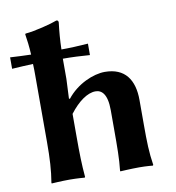

<svg xmlns="http://www.w3.org/2000/svg" viewBox="-88 -769 774 843"><g transform="rotate(-10 298.5 -347.5)"><path d="M-9 -523C23 -525 54 -527 85 -528C86 -510 86 -492 86 -474V-180C86 -105 83 -54 74 0L75 3C75 3 120 0 155 0C189 0 222 3 222 3L224 0C219 -57 218 -104 218 -180V-282C256 -332 298 -362 334 -362C361 -362 386 -342 386 -269V-180C386 -105 386 -53 380 0L381 3C381 3 430 0 465 0C499 0 526 3 526 3L528 0C519 -57 518 -104 518 -180V-291C518 -381 479 -439 389 -439C338 -439 264 -408 218 -349L214 -351L218 -438V-500C218 -510 218 -519 218 -528C259 -528 299 -526 338 -523V-574C296 -571 257 -569 219 -569C220 -611 223 -647 228 -688C228 -695 225 -698 219 -698C194 -688 117 -668 76 -665L74 -662C78 -638 82 -606 84 -570C52 -571 21 -572 -9 -574Z"/></g></svg>

Font: Libertinus Sans
Style: Bold
Weight: 700
Designer: Philipp H. Poll, Khaled Hosny
Foundry: Caleb Maclennan
Version: Version 7.050;RELEASE